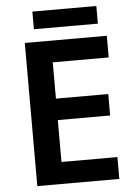

<svg xmlns="http://www.w3.org/2000/svg" viewBox="-58 -910 670 954"><g transform="rotate(-5 276.5 -433.0)"><path d="M498 0H89V-714H498V-606H219V-425H480V-318H219V-109H498ZM459 -866V-778H140V-866Z"/></g></svg>

Font: Noto Sans Cherokee SemiBold
Style: Regular
Weight: 600
Designer: Monotype Design Team
Foundry: Monotype Imaging Inc.
Version: Version 2.001; ttfautohint (v1.8.4.7-5d5b)